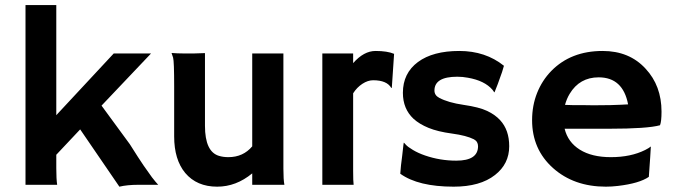

<svg xmlns="http://www.w3.org/2000/svg" viewBox="-20 -718 2624 746"><path d="M198.7 -64.5Q198.7 -22.5 202.1 0H79.1V-698.2H198.7V-270.5L421.9 -510.3H566.9L374.5 -307.6L484.4 -157.7Q520 -101.1 538.1 -74.7L570.3 -29.3Q585 -10.3 594.7 0H517.6Q474.6 0 443.8 7.3L291.5 -215.3L198.7 -116.7Z M960 -44.4Q897.5 7.3 823.7 7.3Q744.6 7.3 699.7 -45.9Q656.7 -97.7 656.7 -188V-381.8Q656.7 -479.5 652.6 -493.9Q648.4 -508.3 646.5 -512.2Q668.9 -510.3 693.4 -510.3H733.9Q750 -510.3 776.4 -511.7V-229Q776.4 -128.4 831.1 -112.3Q847.7 -107.4 867.2 -107.4Q924.8 -107.4 960 -149.4V-510.3H1081.1V-62.5Q1081.1 -19.5 1085 0H960Z M1352.1 -54.7Q1352.1 -12.7 1354 0H1232.4V-510.3H1352.1V-472.7Q1393.6 -520 1439.2 -520Q1484.9 -520 1511.2 -508.8L1502.4 -377.4L1500.5 -376Q1483.4 -406.2 1429.7 -406.2Q1409.2 -406.2 1387.9 -392.3Q1366.7 -378.4 1352.1 -355.5Z M1742.7 7.3Q1605 7.3 1535.2 -43Q1536.1 -57.6 1538.1 -76.2L1542.5 -111.3Q1546.4 -146 1547.4 -154.5Q1548.3 -163.1 1548.8 -163.8Q1549.3 -164.6 1556.6 -156Q1564 -147.5 1584.5 -135.3Q1605 -123 1631.8 -113.8Q1689.9 -93.8 1752.9 -93.8Q1837.4 -93.8 1837.4 -149.9Q1837.4 -168 1821.3 -176.8Q1792.5 -191.4 1736.6 -199Q1680.7 -206.5 1645 -221.2Q1609.4 -235.8 1586.9 -256.3Q1545.4 -294.9 1545.4 -357.4Q1545.4 -433.6 1604 -477.1Q1662.1 -520 1764.6 -520Q1866.2 -520 1938 -462.4Q1934.6 -449.7 1930.7 -438Q1919.4 -405.8 1914.1 -391.6L1902.8 -362.8Q1901.9 -358.9 1901.4 -358.9Q1900.4 -358.9 1893.6 -369.1Q1862.8 -404.8 1797.9 -416Q1777.8 -419.9 1756.8 -419.9Q1668 -419.9 1668 -366.2Q1668 -347.7 1686.5 -337.9Q1721.2 -319.3 1781.5 -310.5Q1841.8 -301.8 1873 -286.9Q1904.3 -272 1923.3 -251Q1958.5 -212.9 1958.5 -149.9Q1958.5 -81.1 1903.3 -38.1Q1845.7 7.3 1742.7 7.3Z M2047.4 -251Q2047.4 -308.1 2066.9 -356.9Q2086.4 -405.8 2122.1 -442.4Q2198.2 -520 2321.3 -520Q2425.3 -520 2488.3 -451.2Q2550.3 -384.8 2550.3 -284.2Q2550.3 -245.6 2544.4 -231.4Q2495.6 -217.8 2345.7 -217.8H2173.8Q2186.5 -165.5 2232.9 -136.5Q2279.3 -107.4 2353.5 -107.4Q2431.2 -107.4 2486.8 -135.3Q2501.5 -142.6 2508.8 -148.9Q2507.8 -128.4 2506.3 -106.9L2501 -30.8Q2463.9 -5.4 2380.9 4.4Q2356.4 7.3 2334 7.3Q2210 7.3 2128.9 -64.9Q2047.4 -137.7 2047.4 -251ZM2420.4 -312.5Q2400.4 -417.5 2306.2 -417.5Q2231.9 -417.5 2193.4 -353.5Q2181.6 -334 2175.3 -310.5Q2187 -310.1 2204.1 -309.6H2240.2Q2258.3 -309.1 2274.9 -309.1H2302.7Q2327.6 -309.1 2351.6 -309.6L2391.6 -311Q2407.7 -311.5 2420.4 -312.5Z"/></svg>

Font: Hammersmith One
Style: Regular
Weight: 400
Designer: Nicole Fally
Foundry: Nicole Fally
Version: Version 1.003